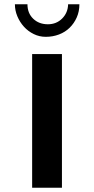

<svg xmlns="http://www.w3.org/2000/svg" viewBox="-20 -882 443 902"><path d="M271 0H131V-628H271ZM205 -768Q245 -768 272 -795Q299 -822 300 -862H353Q353 -828 340.5 -800Q328 -772 307 -751.5Q286 -731 257 -720Q228 -709 195 -709Q165 -709 138.5 -722Q112 -735 92.5 -756.5Q73 -778 61.5 -805.5Q50 -833 50 -862H109Q109 -820 136 -794Q163 -768 205 -768Z"/></svg>

Font: CAT North
Style: Regular
Weight: 400
Designer: Peter Wiegel
Foundry: Peter Wiegel
Version: Version 1.000